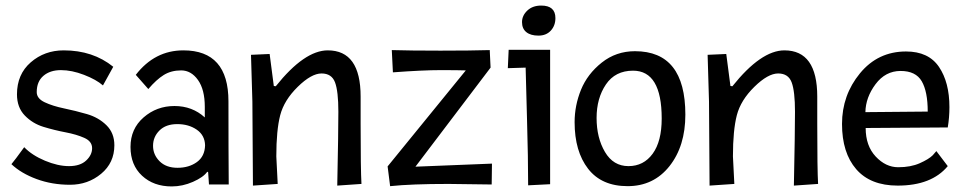

<svg xmlns="http://www.w3.org/2000/svg" viewBox="-20 -662 3463 690"><path d="M67 -133Q95 -104 141.5 -84.5Q188 -65 228 -65Q268 -65 289.5 -85Q311 -105 311 -129.5Q311 -154 283 -166.5Q255 -179 215.5 -186.5Q176 -194 136.5 -206Q97 -218 69 -247Q41 -276 41 -323Q41 -395 90.5 -438Q140 -481 209 -481Q314 -481 387 -422L350 -355Q326 -376 282 -393Q238 -410 199 -410Q160 -410 136 -389.5Q112 -369 112 -331Q112 -308 140.5 -294.5Q169 -281 210 -272.5Q251 -264 292.5 -252Q334 -240 362.5 -212Q391 -184 391 -140Q391 -77 343.5 -37.5Q296 2 231.5 2Q167 2 111.5 -18.5Q56 -39 21 -72Q33 -86 67 -133Z M716 -240V-278Q716 -340 691.5 -374.5Q667 -409 631 -409Q595 -409 568.5 -392.5Q542 -376 513 -342L468 -393Q536 -481 639 -481Q801 -481 801 -298Q801 -115 802 1H731L728 -43L725 -45Q711 -25 673.5 -8.5Q636 8 597 8Q532 8 490.5 -30.5Q449 -69 449 -134Q449 -199 496 -240Q543 -281 607 -281Q671 -281 716 -240ZM717 -140Q716 -176 687 -196Q658 -216 617 -216Q576 -216 553 -193Q530 -170 530 -138Q530 -106 553.5 -82.5Q577 -59 618 -59Q659 -59 687.5 -79.5Q716 -100 717 -140Z M971 -352Q1074 -481 1158 -481Q1276 -481 1276 -315V-217Q1276 -52 1279 -1L1192 5Q1196 -187 1196 -260.5Q1196 -334 1184 -366Q1172 -398 1135.5 -398Q1099 -398 1050 -350Q1001 -302 987 -248Q973 -194 973 -100L978 -1L889 5Q887 -240 887 -297L882 -465L949 -468L964 -353Z M1747 1 1592 -1Q1458 -1 1382 7L1373 -64L1654 -409Q1626 -410 1563 -410Q1500 -410 1392 -402L1388 -482Q1454 -480 1563 -480Q1672 -480 1740 -482L1743 -419L1473 -63L1748 -74Z M1805 -417 1808 -483H1957V0L1878 4Q1878 -93 1874 -231.5Q1870 -370 1869 -419ZM1925 -642Q1976 -642 1976 -597Q1976 -570 1959.5 -552Q1943 -534 1915 -534Q1887 -534 1871.5 -546.5Q1856 -559 1856 -582.5Q1856 -606 1875 -624Q1894 -642 1925 -642Z M2262 -478Q2443 -478 2443 -250Q2443 -137 2386 -65Q2329 7 2235.5 7Q2142 7 2093.5 -55.5Q2045 -118 2045 -223Q2045 -283 2068 -339.5Q2091 -396 2142.5 -437Q2194 -478 2262 -478ZM2358 -236Q2358 -408 2255 -408Q2191 -408 2157.5 -358.5Q2124 -309 2124 -238Q2124 -167 2154 -116Q2184 -65 2238.5 -65Q2293 -65 2325.5 -109.5Q2358 -154 2358 -236Z M2612 -352Q2715 -481 2799 -481Q2917 -481 2917 -315V-217Q2917 -52 2920 -1L2833 5Q2837 -187 2837 -260.5Q2837 -334 2825 -366Q2813 -398 2776.5 -398Q2740 -398 2691 -350Q2642 -302 2628 -248Q2614 -194 2614 -100L2619 -1L2530 5Q2528 -240 2528 -297L2523 -465L2590 -468L2605 -353Z M3386 -204 3091 -202Q3091 -138 3127 -99.5Q3163 -61 3208 -61Q3253 -61 3285.5 -75.5Q3318 -90 3332 -104L3345 -119L3386 -65Q3328 5 3206 5Q3108 5 3057 -54Q3006 -113 3006 -216.5Q3006 -320 3070.5 -398.5Q3135 -477 3236 -477Q3317 -477 3354.5 -421.5Q3392 -366 3392 -277Q3392 -240 3386 -204ZM3090 -259 3314 -261Q3314 -333 3292.5 -370Q3271 -407 3216.5 -407Q3162 -407 3126.5 -359.5Q3091 -312 3090 -259Z"/></svg>

Font: Fresca
Style: Regular
Weight: 400
Designer: Iván Moreno
Foundry: Fontstage
Version: Version 1.001